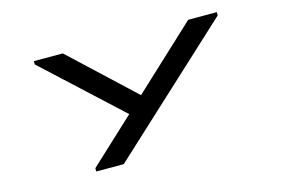

<svg xmlns="http://www.w3.org/2000/svg" viewBox="-91 -897 1610 1095"><g transform="rotate(-15 714.5 -350.0)"><path d="M345 -700H174.5V-680.5L621.5 -267.5L355 -19.5V0H517.5L1254.5 -680.5V-700H1085.5L714.5 -354.5Z"/></g></svg>

Font: Melete Medium
Style: Regular
Weight: 500
Width: 6
Designer: Sora Sagano
Foundry: DOT COLON
Version: Version 0.200;FEAKit 1.0